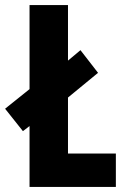

<svg xmlns="http://www.w3.org/2000/svg" viewBox="-40 -785 492 754"><path d="M76 -51H415V-182H227V-402L345 -499L276 -588L227 -547V-765H76V-435L-20 -358L50 -270L76 -290Z"/></svg>

Font: Noto Sans Tamil UI ExtraCondensed ExtraBold
Style: Regular
Weight: 800
Width: 2
Designer: Jelle Bosma - Monotype Design Team
Foundry: Monotype Imaging Inc.
Version: Version 2.004